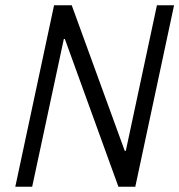

<svg xmlns="http://www.w3.org/2000/svg" viewBox="-20 -708 680 728"><path d="M38 0 185 -688H252L453 -136H457L575 -688H640L493 0H429L226 -560H222L102 0Z"/></svg>

Font: Saira Semi Condensed Light
Style: Italic
Weight: 300
Width: 4
Italic angle: -12°
Designer: Hector Gatti with collaboration of the Omnibus-Type team
Foundry: Omnibus-Type
Version: Version 1.001; ttfautohint (v1.8)